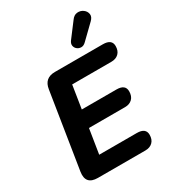

<svg xmlns="http://www.w3.org/2000/svg" viewBox="-224 -1075 1075 1195"><g transform="rotate(-30 313.5 -477.5)"><path d="M121 0Q33 0 46 -87L132 -630Q143 -705 219 -705H563Q627 -705 627 -656Q627 -622 607.5 -603Q588 -584 555 -584H273L247 -419H496Q559 -419 559 -370Q559 -335 539.5 -316Q520 -297 488 -297H228L200 -121H470Q534 -121 534 -72Q534 -38 514.5 -19Q495 0 462 0ZM472 -772Q456 -756 439 -756Q422 -756 409.5 -766Q397 -776 394 -791.5Q391 -807 403 -824L481 -927Q499 -953 523 -955Q547 -957 565.5 -943.5Q584 -930 587.5 -908.5Q591 -887 569 -866Z"/></g></svg>

Font: Nunito ExtraBold
Style: Italic
Weight: 800
Italic angle: -9°
Designer: Vernon Adams
Foundry: Vernon Adams
Version: Version 3.601; ttfautohint (v1.8.2.53-6de2)